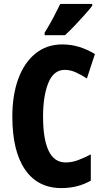

<svg xmlns="http://www.w3.org/2000/svg" viewBox="-20 -951 531 981"><path d="M311 -594Q254 -594 227 -527.5Q200 -461 200 -355Q200 -240 228.5 -180.5Q257 -121 315 -121Q347 -121 378 -132.5Q409 -144 444 -162V-28Q377 10 294 10Q173 10 108 -84.5Q43 -179 43 -356Q43 -464 73 -547Q103 -630 160.5 -677Q218 -724 298 -724Q343 -724 384 -711.5Q425 -699 465 -675L424 -550Q395 -569 367 -581.5Q339 -594 311 -594ZM451 -921Q438 -904 414 -877Q390 -850 363 -821.5Q336 -793 312 -771H208V-784Q233 -824 252.5 -861Q272 -898 288 -931H451Z"/></svg>

Font: Noto Sans Gurmukhi ExtraCondensed ExtraBold
Style: Regular
Weight: 800
Width: 2
Designer: Jelle Bosma - Monotype Design Team
Foundry: Monotype Imaging Inc.
Version: Version 2.004; ttfautohint (v1.8.4.7-5d5b)